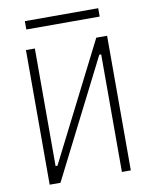

<svg xmlns="http://www.w3.org/2000/svg" viewBox="-92 -907 769 974"><g transform="rotate(-10 293.0 -419.5)"><path d="M84 0H139.6L446.3 -605.5H456.1V0H502V-693.4H446.3L139.6 -87.9H129.9V-693.4H84ZM104 -795.9H481.9V-838.9H104Z"/></g></svg>

Font: Cascadia Code PL ExtraLight
Style: Regular
Weight: 200
Monospace: yes
Designer: Aaron Bell
Foundry: Saja Typeworks
Version: Version 2404.023